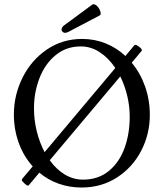

<svg xmlns="http://www.w3.org/2000/svg" viewBox="-20 -857 753 891"><path d="M591.3 -565.9Q631.3 -518.1 653.3 -455.6Q675.3 -393.1 675.3 -323.7Q675.3 -234.9 635.3 -157.5Q595.2 -80.1 522.9 -33.4Q450.7 13.2 358.9 13.2Q301.8 13.2 252 -4.6Q202.1 -22.5 162.6 -55.7L113.3 2.9Q108.9 8.8 92.3 -6.8Q86.4 -12.7 83.7 -16.1Q81.1 -19.5 81.1 -22.5Q81.1 -24.4 82.5 -26.4L131.8 -85Q89.8 -131.3 67.1 -193.6Q44.4 -255.9 44.4 -325.7Q44.4 -416 84.7 -496.8Q125 -577.6 197.3 -627Q269.5 -676.3 361.3 -676.3Q418.9 -676.3 470 -655.8Q521 -635.3 562 -597.2L603.5 -647Q605 -648.9 607.9 -648.9Q614.7 -648.9 626 -639.6Q638.2 -630.4 638.2 -624.5Q638.2 -621.6 636.2 -619.6ZM187 -150.9 515.1 -541.5Q483.9 -587.9 442.9 -614.7Q401.9 -641.6 355 -641.6Q287.1 -641.6 237.8 -600.8Q188.5 -560.1 163.1 -494.1Q137.7 -428.2 137.7 -354.5Q137.7 -300.3 150.6 -247.8Q163.6 -195.3 187 -150.9ZM582 -315.9Q582 -363.8 570.6 -411.9Q559.1 -460 538.1 -502.4L210.9 -113.3Q241.2 -70.8 280.8 -47.1Q320.3 -23.4 365.7 -23.4Q436 -23.4 484.9 -63.5Q533.7 -103.5 557.9 -169.9Q582 -236.3 582 -315.9ZM298.3 -709.5Q288.6 -704.6 282.2 -704.6Q273.9 -704.6 268.1 -712.4Q265.6 -716.3 265.6 -719.7Q265.6 -725.1 268.8 -730.2Q272 -735.4 276.9 -738.8L408.7 -835.9Q410.6 -837.4 414.1 -837.4Q419.4 -837.4 425.5 -833.3Q431.6 -829.1 437 -821.3Q441.9 -814.5 444.6 -806.9Q447.3 -799.3 447.3 -793.9Q447.3 -788.1 443.8 -786.1Z"/></svg>

Font: JuniusX
Style: Regular
Weight: 400
Designer: Peter S. Baker
Foundry: Briery Creek Software
Version: Version 1.004